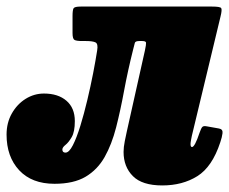

<svg xmlns="http://www.w3.org/2000/svg" viewBox="-50 -540 698 585"><path d="M-30 -130Q-30 -166 -14 -194.2Q2 -222.5 28 -238.8Q54 -255 84 -255Q127 -255 152.5 -233Q178 -211 178 -171Q178 -138.5 168.5 -122.2Q159 -106 149.5 -98.5Q140 -91 140 -84.5Q140 -75 149.5 -75Q160.5 -75 172 -97.5Q183.5 -120 194.8 -156.5Q206 -193 216 -235Q226 -277 233.8 -317Q241.5 -357 246 -386Q249.5 -406.5 241 -410.8Q232.5 -415 211.5 -415H200Q183.5 -415 177.2 -418.2Q171 -421.5 171 -439V-491Q171 -509.5 174.2 -514.8Q177.5 -520 196 -520H596Q621 -520 624 -515.2Q627 -510.5 622 -490L534.5 -126Q533.5 -121.5 532 -113.2Q530.5 -105 530.5 -101Q530.5 -92 535 -92Q543.5 -92 558 -135.5Q563 -150 566.8 -153.5Q570.5 -157 580.5 -155L617 -148.5Q629.5 -146.5 628 -134.2Q626.5 -122 621 -106Q596.5 -31.5 551.2 -3.2Q506 25 444.5 25Q383 25 354.8 -3.5Q326.5 -32 326.5 -77Q326.5 -91.5 330.2 -110Q334 -128.5 336.5 -140L391.5 -386Q395.5 -404.5 395 -409.8Q394.5 -415 383 -415H375Q362 -415 360.8 -409.2Q359.5 -403.5 356 -390.5Q339.5 -325 328.2 -264.2Q317 -203.5 303.8 -151.8Q290.5 -100 268.8 -61.5Q247 -23 210.8 -1.5Q174.5 20 116 20Q47 20 8.5 -21.2Q-30 -62.5 -30 -130Z"/></svg>

Font: Besley* Condensed Fatface
Style: Italic
Weight: 900
Width: 3
Italic angle: -13°
Designer: Owen Earl
Foundry: indestructible type*
Version: Version 3.000; ttfautohint (v1.8.3)